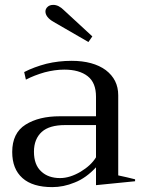

<svg xmlns="http://www.w3.org/2000/svg" viewBox="-20 -756 578 786"><path d="M200 -666C200 -666 342 -584 342 -584C342 -584 358 -607 358 -607C358 -607 242 -714 242 -714C227 -729 213 -736 198 -736C188 -736 180 -733 175 -728C169 -723 166 -716 166 -709C166 -694 177 -679 200 -666ZM72 -27C100 -2 141 10 194 10C224 10 255 4 286 -9C317 -21 346 -42 373 -71C373 -71 373 2 373 2C373 2 533 -14 533 -14C533 -14 533 -22 533 -22C510 -28 487 -33 464 -38C464 -38 464 -366 464 -366C464 -409 447 -443 413 -469C379 -494 332 -507 273 -507C238 -507 203 -503 170 -495C136 -486 106 -475 79 -461C79 -461 86 -430 86 -430C109 -442 135 -452 163 -460C190 -467 217 -471 243 -471C284 -471 316 -462 339 -444C362 -426 373 -398 373 -360C373 -360 373 -280 373 -280C373 -280 225 -280 225 -280C168 -280 122 -269 85 -246C48 -223 30 -185 30 -134C30 -87 44 -52 72 -27ZM310 -53C281 -36 253 -27 226 -27C194 -27 168 -36 149 -54C129 -72 119 -99 119 -135C119 -170 130 -197 151 -216C172 -235 204 -244 247 -244C247 -244 373 -244 373 -244C373 -244 373 -112 373 -112C359 -89 338 -70 310 -53Z"/></svg>

Font: BUSH 25 TRIRONG 0515 A
Style: Regular
Weight: 400
Designer: Katatrad Team
Foundry: CadsonDemak